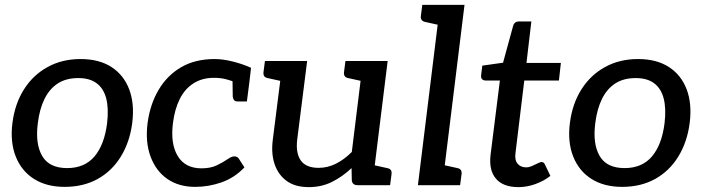

<svg xmlns="http://www.w3.org/2000/svg" viewBox="-20 -759 2879 787"><path d="M310 -517Q386 -517 436.5 -484.5Q487 -452 509.5 -393Q532 -334 522 -255Q512 -177 475.5 -117.5Q439 -58 380.5 -25.5Q322 7 245 7Q171 7 119.5 -25.5Q68 -58 44.5 -117.5Q21 -177 31 -255Q41 -334 78.5 -393Q116 -452 175.5 -484.5Q235 -517 310 -517ZM255 -70Q327 -70 367.5 -118Q408 -166 419 -254Q426 -314 415.5 -355Q405 -396 376.5 -417.5Q348 -439 301 -439Q251 -439 217 -417Q183 -395 162.5 -353.5Q142 -312 135 -254Q124 -169 153 -119.5Q182 -70 255 -70Z M780 7Q713 7 666 -25.5Q619 -58 597 -117.5Q575 -177 585 -255Q595 -331 630 -390.5Q665 -450 722.5 -483.5Q780 -517 860 -517Q893 -517 933.5 -507Q974 -497 1009 -481L1002 -421H946Q927 -429 905.5 -434.5Q884 -440 857 -440Q808 -440 772.5 -417Q737 -394 716.5 -352.5Q696 -311 689 -255Q678 -170 708.5 -119.5Q739 -69 806 -69Q843 -69 869 -81.5Q895 -94 912 -106Q929 -118 940 -118Q952 -118 958 -110L982 -73Q941 -30 888 -11.5Q835 7 780 7ZM933 -437 1002 -421 992 -343H955Q944 -343 939.5 -348.5Q935 -354 934 -363Z M1246 8Q1190 8 1155.5 -17Q1121 -42 1106 -85Q1091 -128 1098 -185L1139 -509H1239L1198 -185Q1192 -130 1213.5 -100.5Q1235 -71 1286 -71Q1323 -71 1357 -88Q1391 -105 1422 -136L1468 -509H1569L1506 0H1446Q1424 0 1422 -20L1421 -70Q1384 -35 1341 -13.5Q1298 8 1246 8ZM1478 0 1499 -85 1567 -70Q1578 -68 1582 -62Q1586 -56 1585 -46L1579 0ZM1167 -509 1145 -424 1077 -439Q1067 -441 1063 -447Q1059 -453 1060 -463L1066 -509ZM1497 -509 1475 -424 1407 -439Q1397 -441 1393 -447Q1389 -453 1390 -463L1396 -509Z M1693 0 1784 -739H1884L1793 0ZM1765 0 1787 -85 1855 -70Q1865 -68 1869 -62Q1873 -56 1872 -46L1866 0ZM1812 -739 1791 -654 1723 -669Q1713 -671 1708.5 -677Q1704 -683 1705 -693L1711 -739Z M2105 8Q2042 8 2012.5 -27Q1983 -62 1991 -126L2029 -429H1971Q1962 -429 1956.5 -434Q1951 -439 1952 -450L1957 -490L2042 -502L2083 -652Q2088 -671 2107 -671H2158L2138 -501H2279L2271 -429H2129L2093 -132Q2089 -103 2101.5 -88Q2114 -73 2137 -73Q2148 -73 2160.5 -78.5Q2173 -84 2184 -89.5Q2195 -95 2200 -95Q2208 -95 2213 -86L2236 -38Q2209 -17 2174.5 -4.5Q2140 8 2105 8Z M2595 -517Q2671 -517 2721.5 -484.5Q2772 -452 2794.5 -393Q2817 -334 2807 -255Q2797 -177 2760.5 -117.5Q2724 -58 2665.5 -25.5Q2607 7 2530 7Q2456 7 2404.5 -25.5Q2353 -58 2329.5 -117.5Q2306 -177 2316 -255Q2326 -334 2363.5 -393Q2401 -452 2460.5 -484.5Q2520 -517 2595 -517ZM2540 -70Q2612 -70 2652.5 -118Q2693 -166 2704 -254Q2711 -314 2700.5 -355Q2690 -396 2661.5 -417.5Q2633 -439 2586 -439Q2536 -439 2502 -417Q2468 -395 2447.5 -353.5Q2427 -312 2420 -254Q2409 -169 2438 -119.5Q2467 -70 2540 -70Z"/></svg>

Font: Aleo Medium
Style: Italic
Weight: 500
Italic angle: -7°
Designer: Alessio Laiso
Foundry: Alessio Laiso
Version: Version 2.001;gftools[0.9.29]